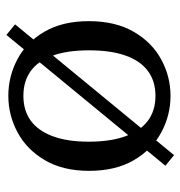

<svg xmlns="http://www.w3.org/2000/svg" viewBox="-2 -542 563 599"><g transform="rotate(90 279.5 -242.5)"><path d="M497 -477 89 19 56 -8 464 -504ZM279 13Q219 13 165.5 -15Q112 -43 79 -99.5Q46 -156 46 -238Q46 -321 79 -378Q112 -435 165.5 -464Q219 -493 279 -493Q339 -493 392.5 -464.5Q446 -436 479.5 -379Q513 -322 513 -239Q513 -157 479.5 -100.5Q446 -44 392.5 -15.5Q339 13 279 13ZM279 -34Q325 -34 356.5 -57Q388 -80 405 -125.5Q422 -171 422 -238Q422 -306 405 -352.5Q388 -399 356.5 -422.5Q325 -446 279 -446Q233 -446 201.5 -422.5Q170 -399 153.5 -353Q137 -307 137 -239Q137 -171 153.5 -125.5Q170 -80 201.5 -57Q233 -34 279 -34Z"/></g></svg>

Font: Source Serif 4 18pt
Style: Regular
Weight: 400
Designer: Frank Grießhammer
Foundry: Adobe Systems Incorporated
Version: Version 4.004;hotconv 1.0.116;makeotfexe 2.5.65601